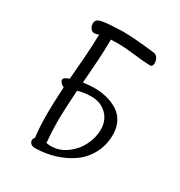

<svg xmlns="http://www.w3.org/2000/svg" viewBox="-173 -827 906 969"><g transform="rotate(30 280.5 -342.0)"><path d="M171.9 23.9Q156.2 23.9 147.2 16.1Q138.2 8.3 138.2 -2.9Q138.2 -13.2 146 -21Q138.2 -82 138.2 -160.2Q138.2 -211.4 144 -314.9Q132.8 -318.4 125 -327.1Q117.2 -335.9 117.2 -344.2Q117.2 -350.1 123.5 -355.2Q129.9 -360.4 148.9 -367.2Q150.4 -388.7 154.1 -432.4Q157.7 -476.1 159.7 -502Q161.6 -527.8 163.6 -564.9Q165.5 -602.1 166 -633.8Q152.3 -627.9 140.1 -627.9Q127.4 -627.9 118.7 -640.1Q109.9 -652.3 109.9 -667Q109.9 -687.5 126 -692.9Q130.9 -697.3 152.1 -700.4Q173.3 -703.6 194.8 -704.8Q216.3 -706.1 239.3 -707Q262.2 -708 263.2 -708Q329.1 -708 453.1 -692.9Q465.8 -689.9 473.4 -677Q481 -664.1 481 -649.9Q481 -627.9 464.8 -627.9Q437.5 -627.9 373.5 -635.5Q309.6 -643.1 274.9 -643.1Q245.1 -643.1 230 -642.1Q230 -611.8 228.5 -575.4Q227.1 -539.1 225.3 -514.4Q223.6 -489.7 220.5 -446.3Q217.3 -402.8 215.8 -383.8Q252.4 -389.2 277.8 -389.2Q317.9 -389.2 352.5 -380.6Q387.2 -372.1 416.3 -354Q445.3 -335.9 462.2 -304.4Q479 -272.9 479 -231Q479 -169.9 452.6 -120.6Q426.3 -71.3 382.3 -40.5Q338.4 -9.8 284.4 6.6Q230.5 22.9 171.9 23.9ZM210.9 -333Q203.1 -210.9 203.1 -150.9Q203.1 -89.4 209 -27.8Q222.2 -24.9 235.8 -24.9Q284.2 -24.9 325.7 -54.7Q367.2 -84.5 390.1 -129.9Q413.1 -175.3 413.1 -223.1Q413.1 -276.4 378.4 -310.3Q343.8 -344.2 288.1 -344.2Q248 -344.2 210.9 -333Z"/></g></svg>

Font: Zhizn
Style: Regular
Weight: 400
Designer: Peter Zharnov
Foundry: Peter Zharnov
Version: Version 1.000